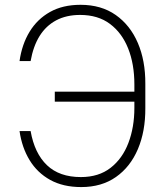

<svg xmlns="http://www.w3.org/2000/svg" viewBox="-20 -757 676 787"><path d="M542 -381.3V-340.3H204.6V-381.3ZM60.1 -219.7H105.5Q121.6 -128.4 172.6 -79.8Q223.6 -31.2 311.5 -31.2Q384.8 -31.2 433.3 -69.1Q481.9 -106.9 506.3 -171.1Q530.8 -235.4 530.8 -314.9V-411.1Q530.8 -494.1 505.4 -558.1Q480 -622.1 430.9 -658.9Q381.8 -695.8 308.6 -695.8Q252 -695.8 210.2 -673.6Q168.5 -651.4 142.3 -609.4Q116.2 -567.4 105.5 -506.8H60.1Q69.8 -575.2 101.3 -627Q132.8 -678.7 185.1 -708Q237.3 -737.3 310.1 -737.3Q395 -737.3 454.3 -695.6Q513.7 -653.8 544.9 -581.1Q576.2 -508.3 575.7 -413.6V-313.5Q576.2 -218.8 545.2 -145.8Q514.2 -72.8 455.3 -31.5Q396.5 9.8 313 9.8Q238.8 9.8 185.8 -19.5Q132.8 -48.8 101.3 -100.6Q69.8 -152.3 60.1 -219.7Z"/></svg>

Font: Inter Tight ExtraLight
Style: Regular
Weight: 250
Designer: Rasmus Andersson
Foundry: rsms
Version: Version 3.004